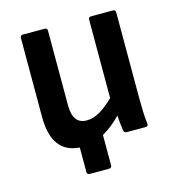

<svg xmlns="http://www.w3.org/2000/svg" viewBox="-95 -573 712 780"><g transform="rotate(-15 260.5 -183.5)"><path d="M187 125Q176 125 176 114V11Q60 3 60 -148V-481Q60 -492 71 -492H163Q174 -492 174 -481V-167Q174 -88 232 -88Q260 -88 287.5 -104Q315 -120 347 -151V-481Q347 -492 358 -492H450Q461 -492 461 -481V-125Q461 -94 462 -66Q463 -38 466 -12Q468 0 455 0H377Q366 0 364 -10Q359 -40 357 -75Q339 -56 319.5 -40.5Q300 -25 280 -14V114Q280 125 268 125Z"/></g></svg>

Font: Sofia Sans Semi Condensed
Style: Bold
Weight: 700
Designer: Botio Nikoltchev, Ani Petrova
Foundry: lettersoup
Version: Version 4.100; ttfautohint (v1.8.4.7-5d5b)